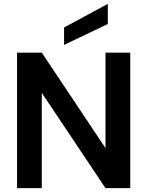

<svg xmlns="http://www.w3.org/2000/svg" viewBox="-20 -972 761 992"><path d="M68 0V-700H196L525 -207V-700H653V0H525L196 -492V0ZM311 -740V-830L537 -952V-848Z"/></svg>

Font: Firefly Display
Style: Bold
Weight: 700
Designer: Colophon Foundry, Jonny Pinhorn
Foundry: Colophon Foundry
Version: Version 1.200; ttfautohint (v1.8.3)